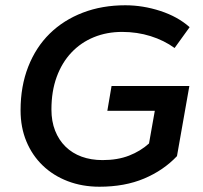

<svg xmlns="http://www.w3.org/2000/svg" viewBox="-20 -698 770 728"><path d="M357 10Q292 10 237 -11Q182 -32 142 -70.5Q102 -109 80 -162Q58 -215 58 -280Q58 -371 87 -445Q116 -519 168.5 -570.5Q221 -622 294 -650Q367 -678 455 -678Q522 -678 588 -656.5Q654 -635 699 -595L642 -516Q602 -545 551 -561Q500 -577 443 -577Q385 -577 336 -557Q287 -537 251 -499Q215 -461 195 -406.5Q175 -352 175 -283Q175 -238 189 -202.5Q203 -167 228.5 -142Q254 -117 289.5 -104Q325 -91 369 -91Q426 -91 469.5 -108Q513 -125 545 -154L567 -278H387L403 -372H698L651 -106Q600 -52 526.5 -21Q453 10 357 10Z"/></svg>

Font: Celebes SemiBold
Style: Italic
Weight: 600
Italic angle: -10°
Designer: Anugrah Pasau
Foundry: Lafontype
Version: Version 1.000; ttfautohint (v1.8.4)